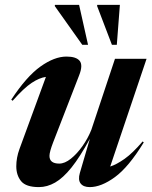

<svg xmlns="http://www.w3.org/2000/svg" viewBox="-20 -752 620 784"><path d="M306 -45.5 347 -185.5Q306.5 -111 272 -68Q237.5 -25 205 -6.5Q172.5 12 139 12Q86 12 66.2 -12.2Q46.5 -36.5 46.5 -73Q46.5 -108 59.5 -143.5L167.5 -438Q141 -434.5 109.2 -413.5Q77.5 -392.5 31.5 -340.5L26 -345Q88 -439.5 145 -480.2Q202 -521 251.5 -521Q291.5 -521 305.5 -503.2Q319.5 -485.5 303 -444L197.5 -172Q182 -132 182 -115.5Q182 -84 222 -84Q244.5 -84 269.5 -104Q294.5 -124 316.8 -155.5Q339 -187 353 -222L449.5 -512H578.5L430 -72Q455.5 -80 488.5 -103.2Q521.5 -126.5 562.5 -174.5L567 -170.5Q505.5 -70 449.5 -29Q393.5 12 346.5 12Q320.5 12 309.2 -2.8Q298 -17.5 306 -45.5ZM339.5 -569H316L203.5 -727.5L204.5 -732H303ZM457 -569H437L376.5 -727.5L377 -732H469.5Z"/></svg>

Font: Newsreader 72pt SemiBold
Style: Italic
Weight: 600
Italic angle: -17°
Designer: Hugues Gentile
Foundry: Production Type
Version: Version 1.003; ttfautohint (v1.8.3)